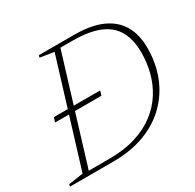

<svg xmlns="http://www.w3.org/2000/svg" viewBox="-172 -839 1021 1003"><g transform="rotate(-30 338.5 -338.0)"><path d="M76 -329 84.5 -356.5H364L355.5 -329ZM224 -23Q316.5 -23 386.8 -45Q457 -67 507 -105.8Q557 -144.5 588.5 -195Q620 -245.5 634.8 -303Q649.5 -360.5 649.5 -420Q649.5 -499 620.2 -550.8Q591 -602.5 529 -628Q467 -653.5 369 -653.5H261.5L276.5 -676H390.5Q492 -676 558 -646.8Q624 -617.5 656.5 -561.8Q689 -506 689 -426.5Q689 -335 658.8 -257.2Q628.5 -179.5 570.2 -121.5Q512 -63.5 428.2 -31.8Q344.5 0 237 0H70L70.5 -23ZM258.5 -650 175 -663 178.5 -676H302.5L95.5 0H-24.5L-21 -13L67 -26Z"/></g></svg>

Font: Newsreader 16pt 16pt ExtraLight
Style: Italic
Weight: 250
Italic angle: -17°
Version: Version 1.003